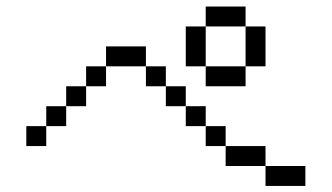

<svg xmlns="http://www.w3.org/2000/svg" viewBox="-20 -708 1040 602"><path d="M937.5 -125V-187.5H812.5V-125ZM812.5 -187.5V-250H687.5V-187.5ZM687.5 -250V-312.5H625V-250ZM125 -312.5H62.5V-250H125ZM125 -312.5H187.5V-375H125ZM625 -312.5V-375H562.5V-312.5ZM187.5 -375H250V-437.5H187.5ZM562.5 -375V-437.5H500V-375ZM250 -437.5H312.5V-500H250ZM500 -437.5V-500H437.5V-437.5ZM312.5 -500H437.5V-562.5H312.5ZM625 -500V-437.5H750V-500ZM625 -500Q625 -500 625 -625H562.5Q562.5 -625 562.5 -500ZM750 -500H812.5Q812.5 -500 812.5 -625H750Q750 -625 750 -500ZM625 -625H750V-687.5H625Z"/></svg>

Font: CalcUnifontExMono
Style: Regular
Weight: 500
Version: Version 15.0.06